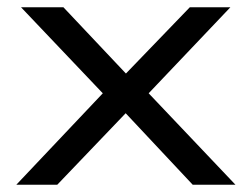

<svg xmlns="http://www.w3.org/2000/svg" viewBox="-20 -510 694 530"><path d="M25 0 286 -276 287 -228 38 -490H155L338 -296H317L504 -490H616L369 -230L370 -274L630 0H512L317 -208H337L138 0Z"/></svg>

Font: Nunito Sans 10pt Expanded
Style: Regular
Weight: 400
Width: 7
Designer: Vernon Adams
Foundry: Vernon Adams
Version: Version 3.101;gftools[0.9.27]